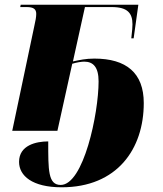

<svg xmlns="http://www.w3.org/2000/svg" viewBox="-20 -556 692 816"><path d="M242 240C478 240 591 77 591 -118C591 -246 517 -307 381 -307C344 -307 319 -301 290 -295L341 -526H455C522 -526 543 -500 543 -453C543 -443 542 -426 538 -393H548L568 -536H68L66 -526H93C123 -526 134 -517 134 -497C134 -484 131 -468 126 -446L32 0H224L287 -285C306 -291 327 -294 338 -294C376 -294 399 -271 399 -210C399 -73 335 230 238 230C184 230 185 167 185 45C134 45 61 61 61 132C61 191 117 240 242 240Z"/></svg>

Font: Noto Serif Display Black
Style: Italic
Weight: 900
Italic angle: -12°
Designer: Monotype Design Team
Foundry: Monotype Imaging Inc.
Version: Version 2.009